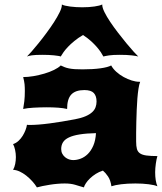

<svg xmlns="http://www.w3.org/2000/svg" viewBox="-20 -813 708 838"><path d="M37.1 -71.8Q43.5 -83 46.4 -97.7Q49.3 -112.3 49.3 -127.4Q49.3 -143.1 45.9 -158.7Q42.5 -174.3 37.1 -184.1Q50.3 -188.5 60.8 -198.2Q71.3 -208 78.9 -220.2Q86.4 -232.4 91.3 -245.1Q96.2 -257.8 97.7 -268.6Q100.1 -267.6 103 -267.6Q106 -267.6 109.4 -267.6Q145.5 -267.6 196.8 -274.4Q248 -281.2 307.6 -292.5Q335.4 -297.9 353.5 -305.7Q371.6 -313.5 382.3 -323.5Q393.1 -333.5 397.2 -345.2Q401.4 -356.9 401.4 -370.1Q401.4 -394 389.4 -407Q377.4 -419.9 348.1 -419.9Q309.6 -419.9 291.3 -400.6Q272.9 -381.3 272.9 -337.4Q256.8 -341.3 233.9 -343Q210.9 -344.7 183.1 -344.7Q168.9 -344.7 154.5 -344.2Q140.1 -343.8 126.5 -343Q112.8 -342.3 101.1 -340.8Q89.4 -339.4 81.1 -337.4Q84 -352.5 86.2 -371.6Q88.4 -390.6 88.4 -416Q88.4 -424.3 88.1 -431.4Q87.9 -438.5 87.2 -445.3Q86.4 -452.1 85 -459.7Q83.5 -467.3 81.1 -476.6Q101.6 -476.6 126 -480.7Q150.4 -484.9 173.6 -491.7Q196.8 -498.5 215.8 -507.8Q234.9 -517.1 245.1 -527.3Q253.9 -522.9 262.2 -519.8Q270.5 -516.6 281.2 -514.4Q292 -512.2 306.2 -511.2Q320.3 -510.3 340.3 -510.3Q386.2 -510.3 418.7 -514.9Q451.2 -519.5 465.3 -527.3Q473.1 -512.7 487.8 -499.5Q502.4 -486.3 519.8 -476.8Q537.1 -467.3 554.9 -461.7Q572.8 -456.1 587.4 -456.1H591.8Q587.4 -445.3 584.5 -426.3Q581.5 -407.2 579.6 -383.5Q577.6 -359.9 576.7 -333.5Q575.7 -307.1 575 -281.5Q574.2 -255.9 574.2 -233.4Q574.2 -210.9 574.2 -195.3Q574.2 -175.3 577.6 -162.8Q581.1 -150.4 591.1 -143.6Q601.1 -136.7 619.4 -134.3Q637.7 -131.8 667 -131.8Q665 -126 663.3 -117.4Q661.6 -108.9 660.2 -99.1Q658.7 -89.4 658 -79.6Q657.2 -69.8 657.2 -61.5Q657.2 -23.4 667 0Q655.3 -5.4 628.9 -8.8Q602.5 -12.2 571.3 -12.2Q536.1 -12.2 509 -8.8Q481.9 -5.4 466.3 0Q462.4 -26.9 451.4 -43Q440.4 -59.1 429.2 -68.4Q412.1 -63 397.9 -54Q383.8 -44.9 372.8 -34.4Q361.8 -23.9 355 -13.4Q348.1 -2.9 346.2 4.9Q335 2 325.9 -1Q316.9 -3.9 307.6 -6.6Q298.3 -9.3 287.6 -10.7Q276.9 -12.2 262.2 -12.2Q247.1 -12.2 230.2 -10.7Q213.4 -9.3 196.8 -6.6Q180.2 -3.9 165.8 -1Q151.4 2 141.1 4.9Q132.8 -8.8 120.6 -22.2Q108.4 -35.6 94.5 -46.6Q80.6 -57.6 65.7 -64.5Q50.8 -71.3 37.1 -71.8ZM247.1 -162.6Q247.1 -150.9 252 -141.8Q256.8 -132.8 264.4 -126.7Q272 -120.6 281.2 -117.4Q290.5 -114.3 299.3 -114.3Q315.4 -114.3 332.3 -120.6Q349.1 -127 363.3 -140.9Q377.4 -154.8 387.2 -177.2Q397 -199.7 398.9 -231.9Q356.9 -231 327.9 -226.3Q298.8 -221.7 280.8 -213.1Q262.7 -204.6 254.9 -191.9Q247.1 -179.2 247.1 -162.6ZM97.7 -566.4Q104 -572.3 117.7 -587.9Q131.3 -603.5 148.4 -624.5Q165.5 -645.5 183.3 -669.7Q201.2 -693.8 216.1 -717Q231 -740.2 240.5 -759.8Q250 -779.3 250 -791.5V-793.5Q254.9 -790.5 264.4 -788.3Q273.9 -786.1 286.4 -784.4Q298.8 -782.7 312.5 -782Q326.2 -781.2 338.9 -781.2Q368.7 -781.2 392.3 -784.7Q416 -788.1 426.3 -793.5V-791.5Q426.3 -779.8 436 -760Q445.8 -740.2 461.2 -717.3Q476.6 -694.3 495.4 -669.9Q514.2 -645.5 531.5 -624.5Q548.8 -603.5 563 -587.9Q577.1 -572.3 583.5 -566.4Q576.7 -568.8 554.9 -571.3Q533.2 -573.7 502.4 -573.7Q473.1 -573.7 456.5 -571.3Q439.9 -568.8 431.2 -566.4Q427.2 -574.2 420.2 -585Q413.1 -595.7 402.3 -608.2Q391.6 -620.6 376.7 -634Q361.8 -647.5 342.3 -660.2Q320.8 -647.5 304.4 -634Q288.1 -620.6 276.4 -608.2Q264.6 -595.7 257.1 -585Q249.5 -574.2 245.1 -566.4Q241.7 -567.9 233.9 -569.1Q226.1 -570.3 215.3 -571.5Q204.6 -572.8 191.4 -573.2Q178.2 -573.7 164.1 -573.7Q133.8 -573.7 119.1 -571.5Q104.5 -569.3 97.7 -566.4Z"/></svg>

Font: Arbutus
Style: Regular
Weight: 400
Designer: Karolina Lach
Foundry: Sorkin Type Co.
Version: Version 1.003